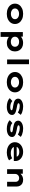

<svg xmlns="http://www.w3.org/2000/svg" viewBox="2725 -3505 1000 6490"><g transform="rotate(90 3225.0 -260.0)"><path d="M447 10Q346 10 268 -25.5Q190 -61 146.5 -123.5Q103 -186 103 -266Q103 -347 146.5 -409Q190 -471 268 -506.5Q346 -542 447 -542Q549 -542 626 -506.5Q703 -471 747 -409Q791 -347 791 -266Q791 -186 747 -123.5Q703 -61 626 -25.5Q549 10 447 10ZM448 -128Q499 -128 539.5 -145.5Q580 -163 605 -194Q630 -225 628 -266Q630 -307 605 -338.5Q580 -370 539.5 -387.5Q499 -405 448 -405Q397 -405 355 -387.5Q313 -370 289 -338.5Q265 -307 266 -266Q265 -225 289 -194Q313 -163 355 -145.5Q397 -128 448 -128Z M1064 220V-532H1217L1223 -412L1193 -421Q1200 -452 1233.5 -479Q1267 -506 1319 -523.5Q1371 -541 1433 -541Q1518 -541 1582.5 -506Q1647 -471 1682.5 -409.5Q1718 -348 1718 -266Q1718 -185 1682 -123Q1646 -61 1581 -26Q1516 9 1431 9Q1369 9 1317 -9.5Q1265 -28 1231 -57.5Q1197 -87 1189 -117L1226 -131V220ZM1392 -126Q1443 -126 1481 -143.5Q1519 -161 1540 -192.5Q1561 -224 1561 -266Q1561 -308 1540.5 -339.5Q1520 -371 1481.5 -388.5Q1443 -406 1392 -406Q1340 -406 1301.5 -388Q1263 -370 1242 -338.5Q1221 -307 1221 -266Q1221 -224 1242 -192.5Q1263 -161 1301.5 -143.5Q1340 -126 1392 -126Z M1991 0V-740H2151V0Z M2758 10Q2657 10 2579 -25.5Q2501 -61 2457.5 -123.5Q2414 -186 2414 -266Q2414 -347 2457.5 -409Q2501 -471 2579 -506.5Q2657 -542 2758 -542Q2860 -542 2937 -506.5Q3014 -471 3058 -409Q3102 -347 3102 -266Q3102 -186 3058 -123.5Q3014 -61 2937 -25.5Q2860 10 2758 10ZM2759 -128Q2810 -128 2850.5 -145.5Q2891 -163 2916 -194Q2941 -225 2939 -266Q2941 -307 2916 -338.5Q2891 -370 2850.5 -387.5Q2810 -405 2759 -405Q2708 -405 2666 -387.5Q2624 -370 2600 -338.5Q2576 -307 2577 -266Q2576 -225 2600 -194Q2624 -163 2666 -145.5Q2708 -128 2759 -128Z M3595 10Q3498 10 3421 -15Q3344 -40 3297 -89L3394 -177Q3430 -144 3483.5 -125.5Q3537 -107 3602 -107Q3621 -107 3639.5 -109.5Q3658 -112 3673 -117Q3688 -122 3697.5 -131Q3707 -140 3707 -152Q3707 -172 3676 -182Q3656 -190 3625 -195Q3594 -200 3561 -204Q3500 -215 3453 -227.5Q3406 -240 3373 -262Q3346 -282 3330 -309.5Q3314 -337 3314 -377Q3314 -416 3336 -446Q3358 -476 3395 -498Q3432 -520 3480.5 -531Q3529 -542 3583 -542Q3633 -542 3684 -533Q3735 -524 3781 -506.5Q3827 -489 3862 -461L3781 -363Q3757 -380 3723 -395Q3689 -410 3649.5 -418.5Q3610 -427 3570 -427Q3551 -427 3533.5 -425Q3516 -423 3501 -418.5Q3486 -414 3477.5 -405.5Q3469 -397 3469 -386Q3469 -378 3474 -371.5Q3479 -365 3488 -359Q3505 -349 3538.5 -342Q3572 -335 3614 -328Q3687 -315 3738 -299Q3789 -283 3819 -259Q3843 -241 3854.5 -218Q3866 -195 3866 -166Q3866 -113 3831.5 -73.5Q3797 -34 3736 -12Q3675 10 3595 10Z M4340 10Q4243 10 4166 -15Q4089 -40 4042 -89L4139 -177Q4175 -144 4228.5 -125.5Q4282 -107 4347 -107Q4366 -107 4384.5 -109.5Q4403 -112 4418 -117Q4433 -122 4442.5 -131Q4452 -140 4452 -152Q4452 -172 4421 -182Q4401 -190 4370 -195Q4339 -200 4306 -204Q4245 -215 4198 -227.5Q4151 -240 4118 -262Q4091 -282 4075 -309.5Q4059 -337 4059 -377Q4059 -416 4081 -446Q4103 -476 4140 -498Q4177 -520 4225.5 -531Q4274 -542 4328 -542Q4378 -542 4429 -533Q4480 -524 4526 -506.5Q4572 -489 4607 -461L4526 -363Q4502 -380 4468 -395Q4434 -410 4394.5 -418.5Q4355 -427 4315 -427Q4296 -427 4278.5 -425Q4261 -423 4246 -418.5Q4231 -414 4222.5 -405.5Q4214 -397 4214 -386Q4214 -378 4219 -371.5Q4224 -365 4233 -359Q4250 -349 4283.5 -342Q4317 -335 4359 -328Q4432 -315 4483 -299Q4534 -283 4564 -259Q4588 -241 4599.5 -218Q4611 -195 4611 -166Q4611 -113 4576.5 -73.5Q4542 -34 4481 -12Q4420 10 4340 10Z M5134 10Q5030 10 4951.5 -25.5Q4873 -61 4830 -123Q4787 -185 4787 -263Q4787 -327 4812.5 -378.5Q4838 -430 4883 -466Q4928 -502 4988 -522Q5048 -542 5114 -542Q5181 -542 5237.5 -522Q5294 -502 5336.5 -466.5Q5379 -431 5402 -382Q5425 -333 5423 -274L5422 -227H4898L4875 -324H5292L5275 -302V-322Q5271 -349 5249 -369Q5227 -389 5192.5 -400.5Q5158 -412 5116 -412Q5066 -412 5025.5 -398Q4985 -384 4961 -353.5Q4937 -323 4937 -275Q4937 -232 4964 -197.5Q4991 -163 5041 -144Q5091 -125 5158 -125Q5223 -125 5264 -140Q5305 -155 5330 -170L5400 -67Q5365 -42 5322 -25Q5279 -8 5231.5 1Q5184 10 5134 10Z M5699 0V-531H5851L5857 -394L5814 -384Q5830 -426 5862.5 -461.5Q5895 -497 5945 -519.5Q5995 -542 6056 -542Q6131 -542 6182 -513Q6233 -484 6259.5 -433Q6286 -382 6286 -317V0H6126V-287Q6126 -323 6110 -350.5Q6094 -378 6066 -392.5Q6038 -407 6001 -407Q5967 -407 5941 -395.5Q5915 -384 5896.5 -365.5Q5878 -347 5869 -326Q5860 -305 5860 -284V0H5780Q5743 0 5722.5 0Q5702 0 5699 0Z"/></g></svg>

Font: Lexend Peta
Style: Bold
Weight: 700
Designer: Bonnie Shaver-Troup, Thomas Jockin
Foundry: Lexend
Version: Version 1.007